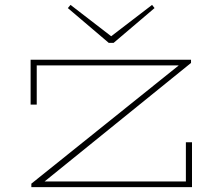

<svg xmlns="http://www.w3.org/2000/svg" viewBox="-20 -764 904 784"><path d="M108 0V-14L710 -497H130V-337H105V-520H760V-507L162 -23H739V-183H764V0ZM601 -744 611 -731 444 -589H424L257 -731L268 -744L434 -616Z"/></svg>

Font: Padyakke Expanded One
Style: Regular
Weight: 400
Designer: James Puckett
Foundry: Dunwich Type Founders
Version: Version 1.500; ttfautohint (v1.8.4.7-5d5b)